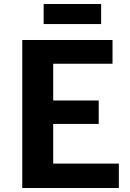

<svg xmlns="http://www.w3.org/2000/svg" viewBox="-20 -944 652 964"><path d="M199.2 -823.2H487.8V-923.8H199.2ZM91.8 0H576.7V-122.6H247.1V-321.8H475.6V-439.5H247.1V-624H544.9V-743.2H91.8Z"/></svg>

Font: Merriweather Sans
Style: Bold
Weight: 700
Designer: Eben Sorkin ( eben@eyebytes.com )
Foundry: Eben Sorkin
Version: Version 1.003